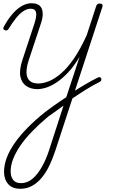

<svg xmlns="http://www.w3.org/2000/svg" viewBox="-30 -537 715 1191"><path d="M414 41Q432 27 453 14Q474 1 496 -12Q518 -25 538.5 -36Q559 -47 577 -56Q586 -60 591.5 -57.5Q597 -55 598.5 -48.5Q600 -42 597 -36.5Q594 -31 585 -27Q566 -18 543 -5Q520 8 497 22.5Q474 37 450 53Q426 69 405 83ZM96 634Q46 634 20.5 604.5Q-5 575 -5 528Q-5 486 12.5 440Q30 394 63.5 347Q97 300 144 252.5Q191 205 249 159Q271 142 294 125.5Q317 109 339 94Q361 79 381 66L464 -185Q429 -126 392.5 -87.5Q356 -49 321.5 -26Q287 -3 256.5 6.5Q226 16 202 16Q162 16 133.5 -3Q105 -22 96.5 -62Q88 -102 110 -168L183 -389Q199 -438 193.5 -460.5Q188 -483 160 -483Q138 -483 114.5 -467.5Q91 -452 68.5 -423.5Q46 -395 22 -356Q18 -351 13.5 -349Q9 -347 2 -349Q-7 -352 -9 -358Q-11 -364 -7 -370Q16 -413 44 -446.5Q72 -480 103 -498.5Q134 -517 166 -517Q187 -517 203 -510Q219 -503 227 -487.5Q235 -472 235 -448.5Q235 -425 224 -392L148 -163Q133 -117 134.5 -84.5Q136 -52 154.5 -35.5Q173 -19 207 -19Q237 -19 272.5 -33Q308 -47 348 -81Q388 -115 428 -173Q468 -231 508 -319L567 -500Q570 -508 575 -511.5Q580 -515 590 -515Q600 -515 604 -509.5Q608 -504 605 -494L314 395Q296 450 274 494.5Q252 539 225 570Q198 601 166 617.5Q134 634 96 634ZM101 599Q138 599 169.5 573.5Q201 548 228.5 500.5Q256 453 276 390L364 118Q350 128 334 140Q318 152 301 163.5Q284 175 268 187Q212 234 168.5 279Q125 324 95.5 367.5Q66 411 51 450.5Q36 490 36 526Q36 547 43 564Q50 581 64 590Q78 599 101 599Z"/></svg>

Font: Playwrite CU Thin
Style: Regular
Weight: 250
Designer: Veronika Burian, José Scaglione
Foundry: TypeTogether
Version: Version 1.002